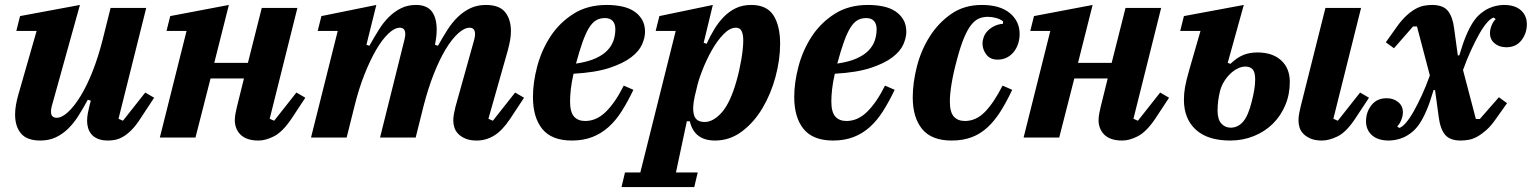

<svg xmlns="http://www.w3.org/2000/svg" viewBox="-20 -556 6191 776"><path d="M143 12Q89 12 65 -16.5Q41 -45 41 -93Q41 -112 44.5 -132Q48 -152 54 -173L128 -431H46L61 -491L303 -536L189 -126Q186 -114 186 -105Q186 -80 209 -80Q230 -80 255 -103Q280 -126 305.5 -167.5Q331 -209 354 -267Q377 -325 395 -396L427 -524H571L459 -76L477 -68L567 -182L603 -161L547 -76Q529 -48 511.5 -30.5Q494 -13 477.5 -3.5Q461 6 446 9Q431 12 417 12Q392 12 375.5 5Q359 -2 349.5 -13.5Q340 -25 336 -39Q332 -53 332 -67Q332 -82 335 -98.5Q338 -115 341 -126L347 -149L335 -153Q316 -118 297 -88Q278 -58 255.5 -36Q233 -14 205.5 -1Q178 12 143 12Z M1025 12Q998 12 979.5 5Q961 -2 950 -14Q939 -26 934 -40.5Q929 -55 929 -70Q929 -82 932 -98.5Q935 -115 938 -126L966 -239H831L770 0H626L734 -431H653L668 -491L905 -536L846 -302H982L1038 -524H1182L1070 -76L1088 -68L1178 -182L1214 -161L1158 -76Q1122 -23 1088 -5.5Q1054 12 1025 12Z M1907 12Q1880 12 1862 4.5Q1844 -3 1832.5 -14.5Q1821 -26 1816.5 -40.5Q1812 -55 1812 -69Q1812 -82 1815 -97.5Q1818 -113 1821 -125L1897 -397Q1900 -409 1900 -418Q1900 -444 1878 -444Q1857 -444 1831.5 -421Q1806 -398 1781 -356.5Q1756 -315 1733 -256.5Q1710 -198 1692 -128L1660 0H1516L1615 -397Q1618 -410 1618 -418Q1618 -444 1596 -444Q1575 -444 1550 -420.5Q1525 -397 1500.5 -355Q1476 -313 1453 -255Q1430 -197 1413 -128L1381 0H1237L1345 -431H1264L1279 -491L1501 -536L1461 -375L1473 -371Q1492 -405 1511 -435.5Q1530 -466 1552.5 -488Q1575 -510 1601.5 -523Q1628 -536 1661 -536Q1705 -536 1725 -510Q1745 -484 1745 -435Q1745 -425 1744 -414Q1743 -403 1741 -391L1738 -375L1750 -371Q1769 -405 1788.5 -435.5Q1808 -466 1831 -488Q1854 -510 1881.5 -523Q1909 -536 1944 -536Q1998 -536 2021.5 -507Q2045 -478 2045 -430Q2045 -412 2041.5 -392.5Q2038 -373 2032 -351L1954 -76L1972 -68L2062 -182L2098 -161L2042 -76Q2010 -28 1977 -8Q1944 12 1907 12Z M2291 12Q2210 12 2172 -34.5Q2134 -81 2134 -164Q2134 -223 2151.5 -288.5Q2169 -354 2205 -409Q2241 -464 2297.5 -500Q2354 -536 2432 -536Q2465 -536 2493.5 -530Q2522 -524 2542.5 -510.5Q2563 -497 2575 -476.5Q2587 -456 2587 -427Q2587 -404 2575 -376.5Q2563 -349 2531 -324.5Q2499 -300 2443 -281.5Q2387 -263 2298 -258Q2290 -223 2287 -195Q2284 -167 2284 -146Q2284 -103 2300 -85Q2316 -67 2345 -67Q2391 -67 2429 -104.5Q2467 -142 2501 -210L2540 -193Q2517 -145 2493 -107Q2469 -69 2439.5 -42.5Q2410 -16 2373.5 -2Q2337 12 2291 12ZM2308 -299Q2355 -306 2385.5 -319.5Q2416 -333 2434 -351.5Q2452 -370 2459.5 -392Q2467 -414 2467 -438Q2467 -459 2456.5 -471Q2446 -483 2425 -483Q2404 -483 2388.5 -473.5Q2373 -464 2360 -442.5Q2347 -421 2334.5 -386Q2322 -351 2308 -299Z M2506 141H2568L2711 -431H2630L2645 -491L2861 -536L2824 -383L2836 -379Q2850 -410 2867 -438Q2884 -466 2905.5 -488Q2927 -510 2954 -523Q2981 -536 3016 -536Q3079 -536 3106 -494Q3133 -452 3133 -379Q3133 -315 3114.5 -246Q3096 -177 3062 -119.5Q3028 -62 2979 -25Q2930 12 2870 12Q2786 12 2768 -66H2756L2712 141H2800L2786 200H2492ZM2828 -63Q2863 -63 2897.5 -102Q2932 -141 2957 -230Q2968 -268 2976 -314.5Q2984 -361 2984 -393Q2984 -416 2977.5 -430Q2971 -444 2954 -444Q2930 -444 2904.5 -418Q2879 -392 2857.5 -354Q2836 -316 2819 -273Q2802 -230 2795 -196L2788 -167Q2777 -119 2785 -91Q2793 -63 2828 -63Z M3347 12Q3266 12 3228 -34.5Q3190 -81 3190 -164Q3190 -223 3207.5 -288.5Q3225 -354 3261 -409Q3297 -464 3353.5 -500Q3410 -536 3488 -536Q3521 -536 3549.5 -530Q3578 -524 3598.5 -510.5Q3619 -497 3631 -476.5Q3643 -456 3643 -427Q3643 -404 3631 -376.5Q3619 -349 3587 -324.5Q3555 -300 3499 -281.5Q3443 -263 3354 -258Q3346 -223 3343 -195Q3340 -167 3340 -146Q3340 -103 3356 -85Q3372 -67 3401 -67Q3447 -67 3485 -104.5Q3523 -142 3557 -210L3596 -193Q3573 -145 3549 -107Q3525 -69 3495.5 -42.5Q3466 -16 3429.5 -2Q3393 12 3347 12ZM3364 -299Q3411 -306 3441.5 -319.5Q3472 -333 3490 -351.5Q3508 -370 3515.5 -392Q3523 -414 3523 -438Q3523 -459 3512.5 -471Q3502 -483 3481 -483Q3460 -483 3444.5 -473.5Q3429 -464 3416 -442.5Q3403 -421 3390.5 -386Q3378 -351 3364 -299Z M3826 12Q3745 12 3707 -34.5Q3669 -81 3669 -162Q3669 -222 3686 -288Q3703 -354 3738 -409Q3773 -464 3825 -500Q3877 -536 3948 -536Q4022 -536 4061.5 -503Q4101 -470 4101 -419Q4101 -398 4095 -379.5Q4089 -361 4077.5 -346.5Q4066 -332 4049.5 -323.5Q4033 -315 4012 -315Q3982 -315 3966.5 -335.5Q3951 -356 3951 -380Q3951 -393 3956 -406.5Q3961 -420 3971.5 -431Q3982 -442 3997.5 -450Q4013 -458 4034 -460V-470Q4022 -479 4005.5 -483.5Q3989 -488 3972 -488Q3953 -488 3936.5 -481Q3920 -474 3905 -455Q3890 -436 3876 -402.5Q3862 -369 3848 -316Q3833 -261 3826 -218Q3819 -175 3819 -146Q3819 -103 3835 -85Q3851 -67 3880 -67Q3925 -67 3961 -104Q3997 -141 4032 -210L4071 -193Q4048 -144 4024 -106Q4000 -68 3971.5 -41.5Q3943 -15 3907.5 -1.5Q3872 12 3826 12Z M4516 12Q4489 12 4470.5 5Q4452 -2 4441 -14Q4430 -26 4425 -40.5Q4420 -55 4420 -70Q4420 -82 4423 -98.5Q4426 -115 4429 -126L4457 -239H4322L4261 0H4117L4225 -431H4144L4159 -491L4396 -536L4337 -302H4473L4529 -524H4673L4561 -76L4579 -68L4669 -182L4705 -161L4649 -76Q4613 -23 4579 -5.5Q4545 12 4516 12Z M4952 12Q4861 12 4813 -32Q4765 -76 4765 -153Q4765 -178 4769.5 -204Q4774 -230 4787 -275L4832 -431H4750L4765 -491L5007 -536L4942 -302L4953 -298Q4979 -323 5004.5 -333.5Q5030 -344 5062 -344Q5123 -344 5158 -312Q5193 -280 5193 -225Q5193 -174 5174.5 -130.5Q5156 -87 5124 -55.5Q5092 -24 5047.5 -6Q5003 12 4952 12ZM5323 12Q5296 12 5278 4.5Q5260 -3 5248.5 -14.5Q5237 -26 5232.5 -40.5Q5228 -55 5228 -70Q5228 -82 5231 -98.5Q5234 -115 5237 -126L5337 -524H5481L5369 -76L5387 -68L5477 -182L5513 -161L5457 -76Q5421 -22 5386.5 -5Q5352 12 5323 12ZM4954 -40Q4983 -40 5004 -64Q5025 -88 5039 -145Q5046 -172 5049.5 -194Q5053 -216 5053 -235Q5053 -264 5043 -275.5Q5033 -287 5013 -287Q4998 -287 4982 -279Q4966 -271 4952 -257.5Q4938 -244 4927 -226Q4916 -208 4911 -188Q4901 -148 4901 -109Q4901 -74 4916 -57Q4931 -40 4954 -40Z M5594 12Q5549 12 5525 -9.5Q5501 -31 5501 -66Q5501 -103 5523 -131Q5545 -159 5584 -159Q5612 -159 5631 -143.5Q5650 -128 5650 -102Q5650 -87 5643.5 -71Q5637 -55 5627 -45L5635 -39Q5647 -42 5662.5 -60Q5678 -78 5694 -106.5Q5710 -135 5727 -172Q5744 -209 5759 -251L5707 -449H5691L5614 -361L5581 -385L5625 -447Q5645 -475 5664 -492.5Q5683 -510 5701 -520Q5719 -530 5736 -533Q5753 -536 5768 -536Q5812 -536 5831.5 -512.5Q5851 -489 5857 -442L5872 -332H5878Q5892 -380 5905.5 -412Q5919 -444 5934 -467Q5948 -488 5964.5 -501.5Q5981 -515 5997.5 -522.5Q6014 -530 6030 -533Q6046 -536 6058 -536Q6103 -536 6127 -514.5Q6151 -493 6151 -458Q6151 -421 6129 -393Q6107 -365 6068 -365Q6040 -365 6021 -380.5Q6002 -396 6002 -422Q6002 -437 6008.5 -453Q6015 -469 6025 -479L6017 -485Q6005 -482 5989.5 -464Q5974 -446 5958 -417.5Q5942 -389 5925 -352Q5908 -315 5893 -273L5945 -75H5961L6038 -163L6071 -139L6027 -77Q6007 -48 5988 -31Q5969 -14 5951 -4Q5933 6 5916 9Q5899 12 5884 12Q5840 12 5820.5 -11.5Q5801 -35 5795 -82L5780 -192H5774Q5760 -144 5746.5 -112Q5733 -80 5718 -57Q5704 -36 5687.5 -22.5Q5671 -9 5654.5 -1.5Q5638 6 5622 9Q5606 12 5594 12Z"/></svg>

Font: IBM Plex Serif
Style: Bold Italic
Weight: 700
Italic angle: -14°
Designer: Mike Abbink, Paul van der Laan, Pieter van Rosmalen
Foundry: Bold Monday
Version: Version 3.001